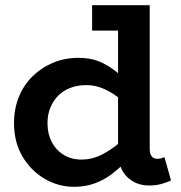

<svg xmlns="http://www.w3.org/2000/svg" viewBox="-20 -706 696 740"><path d="M266 14Q204 14 151 -17.5Q98 -49 66 -104Q34 -159 34 -231Q34 -286 52.5 -332Q71 -378 105 -411.5Q139 -445 184 -464Q229 -483 282 -483Q338 -483 379 -461.5Q420 -440 450.5 -410Q481 -380 503 -352V-265Q480 -293 450 -319Q420 -345 385 -361.5Q350 -378 313 -378Q279 -378 251.5 -367.5Q224 -357 204.5 -337.5Q185 -318 174 -291Q163 -264 163 -231Q163 -190 180 -158Q197 -126 227.5 -108Q258 -90 299 -91Q338 -92 373.5 -110.5Q409 -129 442 -157Q475 -185 502 -212V-120Q484 -101 460.5 -78Q437 -55 408.5 -33.5Q380 -12 344.5 1Q309 14 266 14ZM555 9Q503 9 469 -25Q435 -59 435 -122V-686H557V-133Q557 -112 565 -103Q573 -94 585 -94Q594 -94 601.5 -96Q609 -98 614 -100L639 -11Q627 -4 604 2.5Q581 9 555 9ZM335 -588V-686H544V-588Z"/></svg>

Font: BioRhyme
Style: Bold
Weight: 700
Designer: Aoife Mooney
Foundry: Aoife Mooney Type
Version: Version 1.600;gftools[0.9.33]